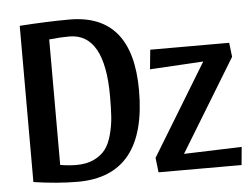

<svg xmlns="http://www.w3.org/2000/svg" viewBox="-49 -726 1042 797"><g transform="rotate(-5 472.0 -327.0)"><path d="M60 -656Q178 -664 268 -664Q530 -664 530 -346Q530 10 244 10Q160 10 60 -5ZM244 -60Q287 -60 317.5 -74.5Q348 -89 365.5 -112Q383 -135 393 -172.5Q403 -210 405.5 -245.5Q408 -281 408 -332Q408 -594 261 -594Q224 -594 177 -589V-66Q213 -60 244 -60ZM927 -451 693 -67 934 -75 927 0H581L574 -61L806 -442L583 -429L591 -510H920Z"/></g></svg>

Font: Sansita
Style: Regular
Weight: 400
Designer: Pablo Cosgaya
Foundry: Omnibus-Type
Version: Version 1.006;hotconv 1.0.109;makeotfexe 2.5.65596